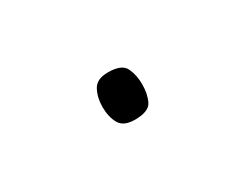

<svg xmlns="http://www.w3.org/2000/svg" viewBox="-28 -423 276 218"><g transform="rotate(-30 110.0 -314.0)"><path d="M85 -314Q85 -326 90 -335.5Q95 -345 110 -345Q128 -345 132.5 -335.5Q137 -326 137 -314Q137 -301 132.5 -292Q128 -283 110 -283Q95 -283 90 -292Q85 -301 85 -314Z"/></g></svg>

Font: Noto Sans Armenian Thin
Style: Regular
Weight: 250
Version: Version 2.007